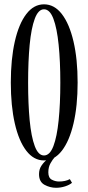

<svg xmlns="http://www.w3.org/2000/svg" viewBox="-20 -731 408 888"><path d="M183.5 11Q136 11 101.5 -34Q67 -79 48.5 -160Q30 -241 30 -349Q30 -457.5 48.5 -539Q67 -620.5 101.5 -665.8Q136 -711 183.5 -711Q231.5 -711 266.2 -665.8Q301 -620.5 320 -539Q339 -457.5 339 -349Q339 -241 320 -160Q301 -79 266.2 -34Q231.5 11 183.5 11ZM183.5 -12Q210.5 -12 227 -55.2Q243.5 -98.5 251.2 -174.5Q259 -250.5 259 -349Q259 -447.5 251.2 -524Q243.5 -600.5 227 -644.2Q210.5 -688 183.5 -688Q157 -688 140.8 -644.2Q124.5 -600.5 117.2 -524Q110 -447.5 110 -349Q110 -250.5 117.2 -174.5Q124.5 -98.5 140.8 -55.2Q157 -12 183.5 -12ZM239 137.5Q211.5 137.5 186 123.8Q160.5 110 160.5 74.5Q160.5 52 171.5 35.5Q182.5 19 197.2 7.2Q212 -4.5 224 -11.5L233.5 -4.5Q223.5 6.5 213.5 24.2Q203.5 42 203.5 66Q203.5 91.5 219.5 100Q235.5 108.5 253 108.5Q282.5 108.5 303 97.5L313 114.5Q302 124 281.5 130.8Q261 137.5 239 137.5Z"/></svg>

Font: Imbue 50pt
Style: Regular
Weight: 400
Designer: Tyler Finck
Foundry: Etcetera Type Company
Version: Version 1.102; ttfautohint (v1.8.3)